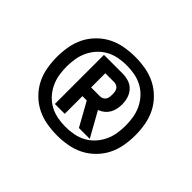

<svg xmlns="http://www.w3.org/2000/svg" viewBox="-107 -1068 813 813"><g transform="rotate(45 300.0 -661.0)"><path d="M200 -514V-808H313Q331 -808 349 -802Q367 -796 379.5 -782.5Q392 -769 397.5 -751Q403 -733 403 -714Q403 -700 400 -686Q397 -672 390 -660Q383 -648 372 -639Q361 -630 347 -625L409 -514H344L285 -620H259V-514ZM313 -672Q320 -672 327 -675.5Q334 -679 338 -685.5Q342 -692 343 -699.5Q344 -707 344 -714Q344 -722 343 -729.5Q342 -737 338 -743.5Q334 -750 327 -753.5Q320 -757 313 -757H259V-672ZM300 -426Q269 -426 237.5 -431.5Q206 -437 178 -451Q150 -465 127 -488Q104 -511 90 -539Q76 -567 70.5 -598.5Q65 -630 65 -661Q65 -692 70.5 -723.5Q76 -755 90 -783Q104 -811 127 -834Q150 -857 178 -871Q206 -885 237.5 -890.5Q269 -896 300 -896Q331 -896 362.5 -890.5Q394 -885 422 -871Q450 -857 473 -834Q496 -811 510 -783Q524 -755 529.5 -723.5Q535 -692 535 -661Q535 -630 529.5 -598.5Q524 -567 510 -539Q496 -511 473 -488Q450 -465 422 -451Q394 -437 362.5 -431.5Q331 -426 300 -426ZM300 -477Q324 -477 348 -481.5Q372 -486 393.5 -497.5Q415 -509 431.5 -527Q448 -545 458.5 -567Q469 -589 473 -613Q477 -637 477 -661Q477 -685 473 -709Q469 -733 458.5 -755Q448 -777 431.5 -795Q415 -813 393.5 -824.5Q372 -836 348 -840.5Q324 -845 300 -845Q276 -845 252 -840.5Q228 -836 206.5 -824.5Q185 -813 168.5 -795Q152 -777 141.5 -755Q131 -733 127 -709Q123 -685 123 -661Q123 -637 127 -613Q131 -589 141.5 -567Q152 -545 168.5 -527Q185 -509 206.5 -497.5Q228 -486 252 -481.5Q276 -477 300 -477Z"/></g></svg>

Font: Iosevka Medium Extended
Style: Regular
Weight: 500
Width: 7
Monospace: yes
Designer: Belleve Invis
Foundry: Belleve Invis
Version: Version 32.5.0; ttfautohint (v1.8.4)